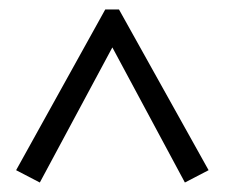

<svg xmlns="http://www.w3.org/2000/svg" viewBox="-20 -614 474 405"><path d="M64 -229 14 -255 202 -594H231L420 -255L370 -229L217 -514Z"/></svg>

Font: Piazzolla Thin
Style: Regular
Weight: 400
Version: Version 2.001